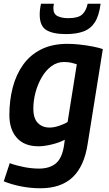

<svg xmlns="http://www.w3.org/2000/svg" viewBox="-29 -785 584 1025"><path d="M-9 183 23 86Q58 99 99.5 107Q141 115 179 115Q236 115 269.5 87Q303 59 313 -10L317 -39Q286 -23 246 -13.5Q206 -4 177 -4Q101 -4 61 -49Q21 -94 21 -171Q21 -249 39 -318Q57 -387 94.5 -439.5Q132 -492 191 -521.5Q250 -551 332 -551Q362 -551 398 -547Q434 -543 467 -536.5Q500 -530 520 -523L439 -17Q421 102 359 161Q297 220 187 220Q134 220 83.5 210Q33 200 -9 183ZM381 -442Q368 -446 352 -450Q336 -454 312 -454Q276 -454 246 -432Q216 -410 194.5 -373.5Q173 -337 161 -293Q149 -249 149 -205Q149 -153 173 -128.5Q197 -104 236 -104Q258 -104 285.5 -113Q313 -122 332 -134ZM323 -603Q254 -603 218.5 -624.5Q183 -646 183 -707Q183 -735 190 -765H259Q257 -758 256.5 -752Q256 -746 256 -740Q256 -710 278.5 -699Q301 -688 335 -688Q388 -688 409.5 -707.5Q431 -727 439 -765H508Q500 -702 478 -667Q456 -632 417.5 -617.5Q379 -603 323 -603Z"/></svg>

Font: Georama SemiBold
Style: Italic
Weight: 600
Italic angle: -9°
Designer: Jean-Baptiste Levee
Foundry: Production Type
Version: Version 1.000